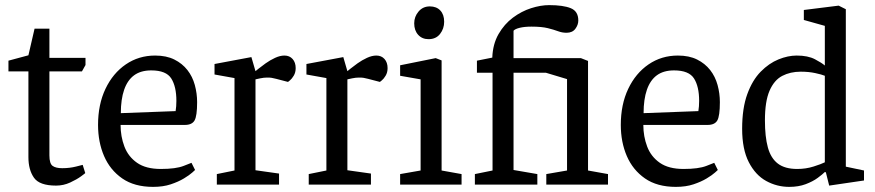

<svg xmlns="http://www.w3.org/2000/svg" viewBox="-20 -721 3417 750"><path d="M91 -442H13V-484L91 -505L115 -609H173V-495H314V-467L300 -442H173V-114Q173 -82 185.5 -73Q198 -64 223 -64Q252 -64 277.5 -70.5Q303 -77 303 -77L313 -45Q314 -45 297 -32.5Q280 -20 254 -8Q228 4 199 4Q134 4 112.5 -27Q91 -58 91 -107Z M578 9Q505 9 457.5 -24Q410 -57 386.5 -111.5Q363 -166 363 -233Q363 -313 392 -374Q421 -435 471.5 -469.5Q522 -504 586 -504Q630 -504 661 -488.5Q692 -473 712 -447.5Q732 -422 741 -389Q750 -356 750 -322Q750 -268 740 -250.5Q730 -233 702 -233H451Q451 -188 466 -148.5Q481 -109 515.5 -85Q550 -61 608 -61Q667 -61 697.5 -73Q728 -85 728 -85L742 -57Q742 -57 731 -47Q720 -37 698.5 -24Q677 -11 647 -1Q617 9 578 9ZM452 -279 666 -287Q669 -305 669 -327Q669 -383 649 -414.5Q629 -446 571 -446Q530 -446 504 -427Q478 -408 465 -370.5Q452 -333 452 -279Z M827 -41 896 -55V-416L818 -430V-471L962 -498L978 -443Q978 -443 989 -452Q1000 -461 1017.5 -473.5Q1035 -486 1054.5 -495Q1074 -504 1091 -504Q1111 -504 1123 -490.5Q1135 -477 1135 -455Q1135 -438 1127.5 -425.5Q1120 -413 1112.5 -407Q1105 -401 1105 -401L1059 -413Q1047 -416 1041 -417Q1035 -418 1023 -418Q1011 -418 996.5 -415Q982 -412 978 -411V-56L1070 -43V0H827Z M1186 -41 1255 -55V-416L1177 -430V-471L1321 -498L1337 -443Q1337 -443 1348 -452Q1359 -461 1376.5 -473.5Q1394 -486 1413.5 -495Q1433 -504 1450 -504Q1470 -504 1482 -490.5Q1494 -477 1494 -455Q1494 -438 1486.5 -425.5Q1479 -413 1471.5 -407Q1464 -401 1464 -401L1418 -413Q1406 -416 1400 -417Q1394 -418 1382 -418Q1370 -418 1355.5 -415Q1341 -412 1337 -411V-56L1429 -43V0H1186Z M1543 -41 1623 -55V-411L1543 -425V-466L1682 -494L1705 -485V-55L1783 -41V0H1543ZM1654 -568Q1629 -568 1613.5 -585Q1598 -602 1598 -630Q1598 -656 1615 -676Q1632 -696 1659 -696Q1685 -696 1700 -680Q1715 -664 1715 -636Q1715 -609 1699 -588.5Q1683 -568 1654 -568Z M1835 -41 1904 -55V-437H1843V-484L1903 -496Q1905 -549 1927.5 -588Q1950 -627 1983.5 -652Q2017 -677 2054.5 -689Q2092 -701 2125 -701Q2180 -701 2209.5 -689Q2239 -677 2239 -641Q2239 -624 2227.5 -608.5Q2216 -593 2193 -593Q2176 -593 2160 -599Q2144 -605 2120 -611Q2096 -617 2056 -617Q2029 -617 2010.5 -612.5Q1992 -608 1986 -601V-494H2249L2277 -483V-55L2355 -41V0H2114V-41L2195 -55V-412L2112 -437H1986V-57L2079 -41V0H1835Z M2620 9Q2547 9 2499.5 -24Q2452 -57 2428.5 -111.5Q2405 -166 2405 -233Q2405 -313 2434 -374Q2463 -435 2513.5 -469.5Q2564 -504 2628 -504Q2672 -504 2703 -488.5Q2734 -473 2754 -447.5Q2774 -422 2783 -389Q2792 -356 2792 -322Q2792 -268 2782 -250.5Q2772 -233 2744 -233H2493Q2493 -188 2508 -148.5Q2523 -109 2557.5 -85Q2592 -61 2650 -61Q2709 -61 2739.5 -73Q2770 -85 2770 -85L2784 -57Q2784 -57 2773 -47Q2762 -37 2740.5 -24Q2719 -11 2689 -1Q2659 9 2620 9ZM2494 -279 2708 -287Q2711 -305 2711 -327Q2711 -383 2691 -414.5Q2671 -446 2613 -446Q2572 -446 2546 -427Q2520 -408 2507 -370.5Q2494 -333 2494 -279Z M3063 9Q3015 9 2973 -14Q2931 -37 2905 -87.5Q2879 -138 2879 -218Q2879 -298 2899 -353Q2919 -408 2951.5 -441Q2984 -474 3021 -489Q3058 -504 3092 -504Q3136 -504 3163.5 -489.5Q3191 -475 3202 -465V-478V-492V-620L3120 -643V-682L3256 -699L3284 -685V-70L3355 -55V-16L3219 4L3206 -48L3202 -49Q3193 -40 3174 -26Q3155 -12 3127 -1.5Q3099 9 3063 9ZM3094 -61Q3128 -61 3158 -70.5Q3188 -80 3202 -87V-425Q3190 -430 3164.5 -435.5Q3139 -441 3108 -441Q3067 -441 3035.5 -424.5Q3004 -408 2986 -366.5Q2968 -325 2968 -251Q2968 -187 2979.5 -145Q2991 -103 3018.5 -82Q3046 -61 3094 -61Z"/></svg>

Font: Faustina VF Beta
Style: Regular
Weight: 400
Designer: Alfonso Garcia
Foundry: Omnibus-Type
Version: Version 1.006